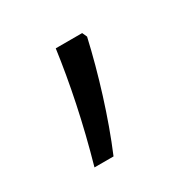

<svg xmlns="http://www.w3.org/2000/svg" viewBox="-73 -186 381 384"><g transform="rotate(-30 117.5 6.5)"><path d="M45 129H89C119 58 146 -30 163 -105L158 -116H97C87 -43 70 41 45 129Z"/></g></svg>

Font: Noto Sans Devanagari UI SemiCondensed Light
Style: Regular
Weight: 300
Width: 4
Designer: Jelle Bosma - Monotype Design Team
Foundry: Monotype Imaging Inc.
Version: Version 2.004